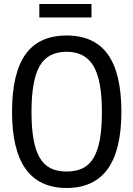

<svg xmlns="http://www.w3.org/2000/svg" viewBox="-20 -927 665 957"><path d="M176 -907H436V-840H176ZM312 10Q40 10 40 -369Q40 -562 107 -656Q174 -750 312 -750Q450 -750 517.5 -656Q585 -562 585 -369Q585 10 312 10ZM312 -72Q359 -72 392.5 -88.5Q426 -105 447 -141Q468 -177 478 -233.5Q488 -290 488 -369Q488 -527 446 -598Q404 -669 312 -669Q219 -669 178 -598.5Q137 -528 137 -369Q137 -290 147 -233.5Q157 -177 178 -141Q199 -105 232 -88.5Q265 -72 312 -72Z"/></svg>

Font: Encode Sans Compressed
Style: Medium
Weight: 500
Designer: Pablo Impallari, Andres Torresi
Foundry: Pablo Impallari, Andres Torresi
Version: Version 1.000; ttfautohint (v1.00) -l 8 -r 50 -G 200 -x 14 -